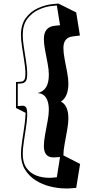

<svg xmlns="http://www.w3.org/2000/svg" viewBox="-20 -863 500 1081"><path d="M379 197Q372 198 365 198Q358 198 351 198Q308 198 263 187Q218 176 181 152.5Q144 129 121 92Q98 55 98 3Q98 -23 104 -63.5Q110 -104 116 -144Q122 -184 123 -209Q123 -212 123.5 -216Q124 -220 124 -224V-228L70 -255V-401L97 -403Q111 -404 117 -413.5Q123 -423 123 -447V-460Q122 -484 116 -522.5Q110 -561 104 -600Q98 -639 98 -666Q98 -725 125 -761.5Q152 -798 193.5 -817Q235 -836 277 -840L309 -843L409 -793L430 -663L390 -658Q337 -652 337 -593Q337 -566 344 -529.5Q351 -493 358 -456.5Q365 -420 365 -393Q365 -318 323 -291Q365 -270 365 -195Q365 -169 358 -130.5Q351 -92 344 -53.5Q337 -15 337 12L431 60L409 195ZM289 23H280Q227 23 227 -41Q227 -68 234 -105.5Q241 -143 248 -181Q255 -219 255 -245Q255 -288 239.5 -312.5Q224 -337 192 -339Q224 -347 239.5 -372Q255 -397 255 -443Q255 -470 248 -506.5Q241 -543 234 -579.5Q227 -616 227 -643Q227 -712 289 -718L318 -721L300 -832L278 -830Q238 -827 198.5 -809Q159 -791 133.5 -756.5Q108 -722 108 -666Q108 -639 114 -600Q120 -561 126 -522.5Q132 -484 133 -460V-445Q133 -415 124 -404.5Q115 -394 98 -393L80 -392V-266L98 -267Q100 -267 102.5 -267.5Q105 -268 106 -268Q120 -268 126.5 -258.5Q133 -249 133 -223V-208Q132 -183 126 -143.5Q120 -104 114 -63.5Q108 -23 108 3Q108 53 129.5 83Q151 113 185 125.5Q219 138 256 138Q261 138 267 138Q273 138 278 137L300 135L318 21Z"/></svg>

Font: Rampart One
Style: Regular
Weight: 400
Designer: Fontworks Inc.
Foundry: Fontworks Inc.
Version: Version 1.100